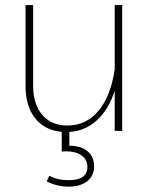

<svg xmlns="http://www.w3.org/2000/svg" viewBox="-20 -503 575 738"><path d="M420.9 -483.4V-151.4V0H449.7V-483.4ZM78.1 -174.3Q78.1 -118.7 96.7 -78.6Q115.2 -38.6 150.4 -17.1Q185.5 4.4 235.4 4.4Q286.6 4.4 327.4 -21.5Q368.2 -47.4 395.8 -95.9Q423.3 -144.5 434.1 -212.4L420.9 -236.3Q405.8 -133.3 358.4 -76.9Q311 -20.5 239.3 -20.5Q177.7 -20.5 142.6 -61.3Q107.4 -102.1 107.4 -173.3V-483.4H78.1ZM341.8 136.2Q341.8 99.6 316.7 78.4Q291.5 57.1 246.6 57.1V-0.5H217.3V79.6Q221.7 79.1 226.1 78.9Q230.5 78.6 234.4 78.6Q271.5 78.6 293.7 94.7Q315.9 110.8 315.9 138.7Q315.9 189.5 244.6 189.5Q199.7 189.5 169.4 172.4L159.7 194.3Q199.7 214.4 243.7 214.4Q289.1 214.4 315.4 193.4Q341.8 172.4 341.8 136.2Z"/></svg>

Font: Estedad-FD-VF Thin
Style: Regular
Weight: 100
Designer: Amin Abedi
Version: Version 5.0